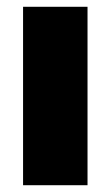

<svg xmlns="http://www.w3.org/2000/svg" viewBox="-20 -546 326 566"><path d="M238 0H48V-526H238Z"/></svg>

Font: Raleway
Style: Heavy
Weight: 900
Designer: Matt McInerney, Pablo Impallari, Rodrigo Fuenzalida
Foundry: Matt McInerney, Pablo Impallari, Rodrigo Fuenzalida
Version: Version 2.001